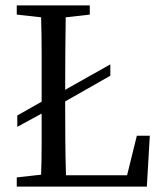

<svg xmlns="http://www.w3.org/2000/svg" viewBox="-20 -690 613 710"><path d="M42 -636V-670H312V-636L223 -626Q222 -562 221.5 -493.5Q221 -425 221 -359V-358L388 -452V-410L221 -315V-298Q221 -239 221.5 -172.5Q222 -106 224 -42H450L486 -188H534L523 0H42V-34L132 -44Q134 -98 134 -156Q134 -214 134 -270L44 -221V-263L134 -314V-359Q134 -426 134 -494.5Q134 -563 132 -626Z"/></svg>

Font: Source Serif 4 Subhead
Style: Regular
Weight: 400
Designer: Frank Grießhammer
Foundry: Adobe Systems Incorporated
Version: Version 4.004;hotconv 1.0.117;makeotfexe 2.5.65602